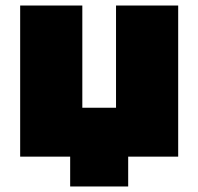

<svg xmlns="http://www.w3.org/2000/svg" viewBox="-20 -567 718 695"><path d="M625 0V-547H400V-177H278V-547H53V0H234V108H444V0Z"/></svg>

Font: Montserrat Custom Black
Style: Regular
Weight: 900
Designer: Julieta Ulanovsky
Foundry: Julieta Ulanovsky
Version: Version 7.200